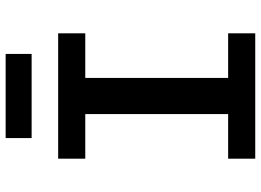

<svg xmlns="http://www.w3.org/2000/svg" viewBox="-142 -782 924 680"><g transform="rotate(-90 320.0 -442.0)"><path d="M98 0V-96H256V-602H98V-698H542V-602H384V-96H542V0ZM171 -884H469V-792H171Z"/></g></svg>

Font: Writer SemiBold
Style: Regular
Weight: 600
Monospace: yes
Designer: Mike Abbink, Paul van der Laan, Pieter van Rosmalen
Foundry: Bold Monday
Version: Version 2.001 2020